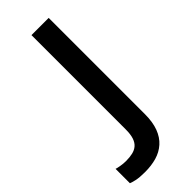

<svg xmlns="http://www.w3.org/2000/svg" viewBox="-325 -561 804 804"><g transform="rotate(-45 76.5 -159.0)"><path d="M66 -530H168V39Q168 87 155.5 120Q143 153 120 173.5Q97 194 66 203Q35 212 -3 212Q-36 212 -55.5 207.5Q-75 203 -81 200V115Q-76 117 -59.5 120Q-43 123 -27 123Q-5 123 12.5 119Q30 115 42 104.5Q54 94 60 75.5Q66 57 66 28Z"/></g></svg>

Font: Cooper Hewitt
Style: Regular
Weight: 707
Designer: Village Type and Design LLC
Foundry: Cooper Hewitt Smithsonian Design Museum
Version: 1.000